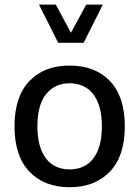

<svg xmlns="http://www.w3.org/2000/svg" viewBox="-20 -801 599 827"><path d="M230.5 -616.7H340.3L422.9 -781.2H351.6L285.6 -660.2L220.2 -781.2H147.9ZM279.8 -518.6C207 -518.6 149.4 -496.6 106.9 -452.1C64 -407.7 42.5 -342.3 42.5 -256.8C42.5 -171.4 64 -106 106.9 -61.5C149.4 -17.1 207 5.4 279.8 5.4C352.5 5.4 410.2 -17.1 453.1 -61.5C496.1 -106 517.6 -171.4 517.6 -256.8C517.6 -342.3 496.1 -407.7 453.6 -452.1C410.6 -496.6 352.5 -518.6 279.8 -518.6ZM279.8 -442.4C363.8 -442.4 418.9 -381.3 418.9 -256.8C418.9 -131.8 364.3 -71.3 279.8 -71.3C195.8 -71.3 141.1 -131.8 141.1 -256.8C141.1 -318.8 153.8 -365.7 179.2 -396.5C204.6 -427.2 238.3 -442.4 279.8 -442.4Z"/></svg>

Font: Estedad Medium
Style: Regular
Weight: 500
Designer: Amin Abedi
Version: Version 7.3